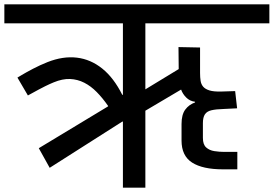

<svg xmlns="http://www.w3.org/2000/svg" viewBox="-56 -861 1256 881"><path d="M508 0V-303H505L172 -91L122 -181L440 -373V-375Q415 -411 388 -438.5Q361 -466 330.5 -481.5Q300 -497 265.5 -498.5Q231 -500 190 -483Q180 -479 171.5 -475Q163 -471 151.5 -465.5Q140 -460 121.5 -450Q103 -440 72 -423L24 -505Q24 -505 44 -517Q64 -529 95.5 -545.5Q127 -562 162 -576Q233 -604 296.5 -596.5Q360 -589 413 -546.5Q466 -504 505 -426H508V-754H-36V-841H1180V-754H611V-451L764 -544L763 -645L862 -643V-526Q862 -506 864.5 -490Q867 -474 876.5 -463Q886 -452 905.5 -446Q925 -440 960 -441L1023 -443L1032 -364L971 -361Q935 -360 914 -355Q893 -350 884 -336Q875 -322 875 -296V-228Q875 -198 890 -184.5Q905 -171 928 -167.5Q951 -164 973 -164H1033V-84H967Q874 -84 825.5 -115Q777 -146 777 -216V-292Q777 -335 794 -358Q811 -381 839 -391V-394Q815 -397 798.5 -413.5Q782 -430 775 -450L611 -353V0Z"/></svg>

Font: Matangi SemiBold
Style: Regular
Weight: 600
Designer: Prashant Pant
Foundry: The Graphic Ant
Version: Version 3.002